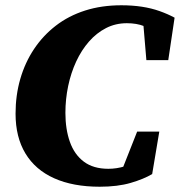

<svg xmlns="http://www.w3.org/2000/svg" viewBox="-20 -690 682 728"><path d="M358 18Q257 18 185.5 -14Q114 -46 76.5 -108Q39 -170 39 -259Q39 -329 57 -391Q75 -453 109 -504Q143 -555 191.5 -592.5Q240 -630 302.5 -650Q365 -670 440 -670Q482 -670 518 -664.5Q554 -659 585 -648Q616 -637 642 -623L618 -462H535L522 -616L585 -556Q554 -580 526 -591Q498 -602 461 -602Q418 -602 382 -583.5Q346 -565 317.5 -532.5Q289 -500 269 -457Q249 -414 238.5 -364Q228 -314 228 -262Q228 -200 245 -152Q262 -104 298 -77Q334 -50 391 -50Q422 -50 453.5 -59.5Q485 -69 517 -84L436 -29L500 -191H584L557 -30Q525 -11 475.5 3.5Q426 18 358 18Z"/></svg>

Font: Source Serif 4 Black
Style: Italic
Weight: 900
Italic angle: -12°
Designer: Frank Grießhammer
Foundry: Adobe Systems Incorporated
Version: Version 4.004;hotconv 1.0.116;makeotfexe 2.5.65601